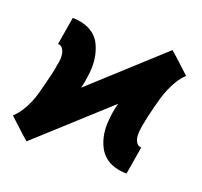

<svg xmlns="http://www.w3.org/2000/svg" viewBox="-118 -651 820 781"><g transform="rotate(20 291.5 -260.0)"><path d="M71 16 48 -4 -17 -64 -16 -65Q1 -81 14 -101.5Q27 -122 36 -143Q45 -164 51 -186Q57 -208 62.5 -230Q68 -252 73.5 -274Q79 -296 82 -318Q85 -331 86 -343.5Q87 -356 85 -368Q83 -380 76 -390Q69 -400 56 -400L76 -520Q102 -520 126 -513Q150 -506 169 -491Q188 -476 198.5 -454Q209 -432 214 -407.5Q219 -383 218.5 -357.5Q218 -332 213 -306Q212 -296 209.5 -285.5Q207 -275 205 -265L502 -536L525 -516L590 -456L589 -455Q572 -439 559.5 -418.5Q547 -398 538 -377Q529 -356 522.5 -334Q516 -312 510.5 -290Q505 -268 500 -246Q495 -224 491 -202Q489 -189 488 -176.5Q487 -164 489 -152Q491 -140 498 -130Q505 -120 518 -120L498 0Q472 0 447.5 -7Q423 -14 404.5 -29Q386 -44 375 -66Q364 -88 359 -112.5Q354 -137 355 -162.5Q356 -188 360 -214Q362 -224 364 -234.5Q366 -245 369 -255Z"/></g></svg>

Font: Iosevka Aile Heavy Oblique
Style: Regular
Weight: 900
Italic angle: -9°
Designer: Belleve Invis
Foundry: Belleve Invis
Version: Version 31.1.0; ttfautohint (v1.8.4)